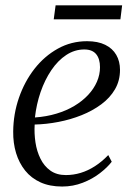

<svg xmlns="http://www.w3.org/2000/svg" viewBox="-20 -690 494 720"><path d="M399 -83.5Q383 -62.5 355 -40.8Q327 -19 290.5 -4.8Q254 9.5 213 9.5Q166.5 9.5 131.8 -6.2Q97 -22 74.2 -50.5Q51.5 -79 40.2 -116.2Q29 -153.5 29.5 -196.5Q30 -262.5 51 -323.2Q72 -384 109.2 -431.8Q146.5 -479.5 196.8 -507.5Q247 -535.5 306.5 -535.5Q347 -535.5 374.5 -522Q402 -508.5 416 -484.2Q430 -460 430 -428Q430 -387.5 411.2 -355.2Q392.5 -323 359.8 -298.8Q327 -274.5 285.8 -258Q244.5 -241.5 199.2 -232.8Q154 -224 110 -223Q108 -189.5 113 -156Q118 -122.5 131.8 -94.8Q145.5 -67 169 -50.2Q192.5 -33.5 227 -33.5Q255.5 -33.5 282.8 -41.8Q310 -50 336 -66.8Q362 -83.5 386 -108.5ZM296 -504.5Q260 -504.5 228.5 -483.8Q197 -463 172.5 -426.8Q148 -390.5 132.2 -344.8Q116.5 -299 111 -249.5Q154 -252.5 191.5 -263.8Q229 -275 259 -293Q289 -311 310.5 -334Q332 -357 343.5 -383.5Q355 -410 355 -438Q355 -469.5 340.5 -487Q326 -504.5 296 -504.5ZM188.5 -670H438L431.5 -617.5H181.5Z"/></svg>

Font: Merriweather 96pt Light
Style: Italic
Weight: 300
Italic angle: -7.8°
Version: Version 2.101